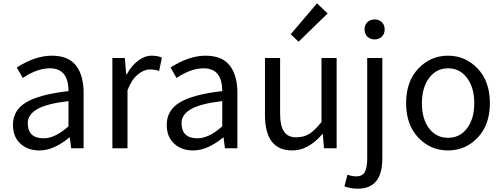

<svg xmlns="http://www.w3.org/2000/svg" viewBox="-20 -892 3018 1155"><path d="M217 13Q147 13 102.5 -28Q58 -69 58 -141Q58 -229 137.5 -276.5Q217 -324 392 -344Q392 -481 280 -481Q203 -481 117 -423L81 -486Q192 -557 291.5 -557Q391 -557 437 -498Q483 -439 483 -334V0H408L400 -65H397Q303 13 217 13ZM243 -60Q311 -60 392 -132V-284Q259 -268 203 -235Q147 -202 147 -152Q147 -60 243 -60Z M656 0V-543H731L739 -444H742Q771 -497 811 -527Q851 -557 891 -557Q931 -557 954 -545L937 -465Q914 -474 880 -474Q846 -474 809 -444Q772 -414 747 -349V0Z M1142 13Q1072 13 1027.5 -28Q983 -69 983 -141Q983 -229 1062.5 -276.5Q1142 -324 1317 -344Q1317 -481 1205 -481Q1128 -481 1042 -423L1006 -486Q1117 -557 1216.5 -557Q1316 -557 1362 -498Q1408 -439 1408 -334V0H1333L1325 -65H1322Q1228 13 1142 13ZM1168 -60Q1236 -60 1317 -132V-284Q1184 -268 1128 -235Q1072 -202 1072 -152Q1072 -60 1168 -60Z M1739 13Q1574 13 1574 -199V-543H1665V-210Q1665 -134 1689 -100Q1713 -66 1760.5 -66Q1808 -66 1841 -87Q1874 -108 1914 -158V-543H2005V0H1929L1922 -85H1919Q1834 13 1739 13ZM1776 -641 1729 -686 1887 -872 1951 -811Z M2132 243Q2090 243 2052 229L2070 159Q2098 169 2122 169Q2160 169 2174.5 142.5Q2189 116 2189 62V-543H2280V62Q2280 243 2132 243ZM2294 -715Q2294 -688 2277 -671.5Q2260 -655 2233.5 -655Q2207 -655 2190 -671.5Q2173 -688 2173 -715Q2173 -742 2190 -758.5Q2207 -775 2233.5 -775Q2260 -775 2277 -758.5Q2294 -742 2294 -715Z M2853.5 -64Q2780 13 2675 13Q2570 13 2496.5 -64Q2423 -141 2423 -271.5Q2423 -402 2496.5 -479.5Q2570 -557 2675 -557Q2780 -557 2853.5 -479.5Q2927 -402 2927 -271.5Q2927 -141 2853.5 -64ZM2561 -120Q2604 -63 2675 -63Q2746 -63 2789.5 -120Q2833 -177 2833 -271Q2833 -365 2789.5 -423Q2746 -481 2675.5 -481Q2605 -481 2561.5 -423Q2518 -365 2518 -271Q2518 -177 2561 -120Z"/></svg>

Font: Swei Fan Sans CJK TC
Style: Regular
Weight: 400
Version: Version 2.130